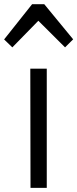

<svg xmlns="http://www.w3.org/2000/svg" viewBox="-20 -914 376 934"><path d="M127.4 -580.1H207.5V0H128.4ZM0 -722.2 136.2 -893.6H195.3L335.9 -722.7L296.4 -683.6L166.5 -813L40 -683.6Z"/></svg>

Font: Armata
Style: Regular
Weight: 400
Designer: Viktoriya Grabowska
Foundry: Viktoriya Grabowska
Version: Version 1.002